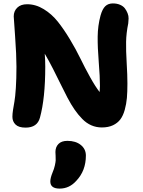

<svg xmlns="http://www.w3.org/2000/svg" viewBox="-20 -735 841 1133"><path d="M130.9 18.1Q90.3 18.1 71.8 0Q53.2 -18.1 53.2 -45.9Q53.2 -63 56.9 -86.9Q60.5 -110.8 65.2 -136Q69.8 -161.1 73.5 -215.8Q77.1 -270.5 77.1 -341.8Q77.1 -409.7 69.1 -520.8Q61 -631.8 61 -638.2Q61 -669.4 81.8 -689.7Q102.5 -710 140.1 -710Q190.9 -710 238.3 -680.9Q285.6 -651.9 321 -607.4Q356.4 -563 392.3 -503.4Q428.2 -443.8 454.6 -389.4Q481 -335 512.2 -278.8Q543.5 -222.7 567.9 -191.9Q569.8 -211.4 569.8 -227.1Q569.8 -281.7 562.7 -368.7Q555.7 -455.6 556.4 -519.3Q557.1 -583 573.2 -643.1Q584 -681.6 601.1 -698.2Q618.2 -714.8 646 -714.8Q669.9 -714.8 688.5 -706.8Q707 -698.7 716.8 -685.8Q726.6 -672.9 732.9 -657Q739.3 -641.1 738.8 -625.7Q738.3 -610.4 736.8 -597.2Q725.1 -539.6 724.1 -488.3Q723.1 -437 727.5 -364.5Q731.9 -292 731.9 -242.2Q731.9 -192.9 728.8 -157Q725.6 -121.1 716.1 -86.7Q706.5 -52.2 690.2 -30.5Q673.8 -8.8 646.5 4.2Q619.1 17.1 581.1 17.1Q547.9 17.1 518.8 4.4Q489.7 -8.3 465.6 -33Q441.4 -57.6 420.7 -87.4Q399.9 -117.2 377.9 -158.9Q356 -200.7 337.4 -239.3Q318.8 -277.8 293.2 -328.1Q267.6 -378.4 244.1 -418Q247.1 -378.9 247.1 -341.8Q247.1 -155.3 215.8 -41Q200.2 18.1 130.9 18.1ZM509.8 -106Q510.7 -106.4 512.9 -107.4Q515.1 -108.4 516.1 -108.9ZM332 377.9Q276.9 377.9 276.9 335.9Q276.9 315.4 290 283.2Q299.3 261.7 303.7 241.7Q308.1 221.7 308.6 211.4Q309.1 201.2 308.1 183.8Q307.1 166.5 307.1 162.1Q307.1 132.8 325 114.5Q342.8 96.2 377.9 96.2Q426.8 96.2 456.8 120.4Q486.8 144.5 486.8 183.1Q486.8 272.5 430.2 332Q389.2 377.9 332 377.9Z"/></svg>

Font: Shantell Sans Normal
Style: Regular
Weight: 800
Designer: Stephen Nixon, Anya Danilova, Shantell Martin
Foundry: Arrow Type
Version: Version 1.006;[559af2be0]